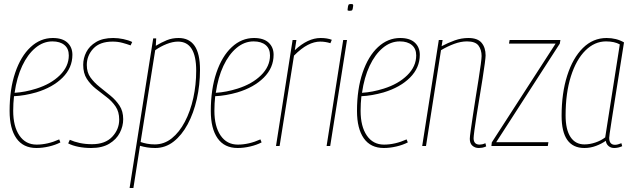

<svg xmlns="http://www.w3.org/2000/svg" viewBox="-20 -730 3164 960"><path d="M282 -18Q257 -5 224.5 2.5Q192 10 162 10Q96 10 62 -38.5Q28 -87 28 -175Q28 -284 56 -366.5Q84 -449 133 -494.5Q182 -540 244 -540Q292 -540 317 -517Q342 -494 342 -456Q342 -391 293 -342Q244 -293 161 -268Q133 -260 104.5 -255Q76 -250 50 -249Q46 -213 46 -176Q46 -98 77 -52.5Q108 -7 163 -7Q218 -7 276 -33ZM242 -523Q196 -523 157 -490.5Q118 -458 91 -400.5Q64 -343 53 -266Q105 -269 162 -287Q235 -310 279.5 -354Q324 -398 324 -453Q324 -487 302 -505Q280 -523 242 -523Z M321 -13 329 -31Q351 -21 379 -15Q407 -9 440 -9Q506 -9 541 -46Q576 -83 576 -132Q576 -171 558 -197.5Q540 -224 513 -244.5Q486 -265 459 -286.5Q432 -308 414 -336Q396 -364 396 -406Q396 -439 411.5 -469.5Q427 -500 460.5 -520Q494 -540 546 -540Q571 -540 597 -534.5Q623 -529 641 -520L633 -503Q614 -510 591.5 -516Q569 -522 543 -522Q479 -522 446.5 -487Q414 -452 414 -405Q414 -368 432.5 -342.5Q451 -317 478 -295.5Q505 -274 532 -252Q559 -230 577.5 -202Q596 -174 596 -134Q596 -99 579 -66Q562 -33 526.5 -11.5Q491 10 436 10Q402 10 372 4Q342 -2 321 -13Z M628 210 746 -538H761L759 -501Q787 -518 814 -529Q841 -540 873 -540Q926 -540 953 -501Q980 -462 980 -381Q980 -305 964 -234.5Q948 -164 918.5 -109Q889 -54 848 -22Q807 10 756 10Q734 10 715.5 7Q697 4 680 -1L647 210ZM754 -8Q801 -8 839 -38.5Q877 -69 904.5 -121.5Q932 -174 946.5 -240Q961 -306 961 -377Q961 -522 870 -522Q844 -522 813.5 -510Q783 -498 756 -479L683 -20Q697 -15 715 -11.5Q733 -8 754 -8Z M1288 -18Q1263 -5 1230.5 2.5Q1198 10 1168 10Q1102 10 1068 -38.5Q1034 -87 1034 -175Q1034 -284 1062 -366.5Q1090 -449 1139 -494.5Q1188 -540 1250 -540Q1298 -540 1323 -517Q1348 -494 1348 -456Q1348 -391 1299 -342Q1250 -293 1167 -268Q1139 -260 1110.5 -255Q1082 -250 1056 -249Q1052 -213 1052 -176Q1052 -98 1083 -52.5Q1114 -7 1169 -7Q1224 -7 1282 -33ZM1248 -523Q1202 -523 1163 -490.5Q1124 -458 1097 -400.5Q1070 -343 1059 -266Q1111 -269 1168 -287Q1241 -310 1285.5 -354Q1330 -398 1330 -453Q1330 -487 1308 -505Q1286 -523 1248 -523Z M1462 -530 1454 -479Q1519 -540 1583 -540Q1616 -540 1639 -531L1632 -514Q1607 -522 1581 -522Q1551 -522 1519 -505.5Q1487 -489 1450 -452L1378 0H1360L1443 -530Z M1735 -710Q1740 -710 1743 -709Q1746 -708 1746 -702Q1744 -684 1741.5 -680Q1739 -676 1728 -676Q1723 -676 1720 -677Q1717 -678 1718 -684Q1720 -702 1722.5 -706Q1725 -710 1735 -710ZM1613 0 1696 -530H1715L1631 0Z M2019 -18Q1994 -5 1961.5 2.5Q1929 10 1899 10Q1833 10 1799 -38.5Q1765 -87 1765 -175Q1765 -284 1793 -366.5Q1821 -449 1870 -494.5Q1919 -540 1981 -540Q2029 -540 2054 -517Q2079 -494 2079 -456Q2079 -391 2030 -342Q1981 -293 1898 -268Q1870 -260 1841.5 -255Q1813 -250 1787 -249Q1783 -213 1783 -176Q1783 -98 1814 -52.5Q1845 -7 1900 -7Q1955 -7 2013 -33ZM1979 -523Q1933 -523 1894 -490.5Q1855 -458 1828 -400.5Q1801 -343 1790 -266Q1842 -269 1899 -287Q1972 -310 2016.5 -354Q2061 -398 2061 -453Q2061 -487 2039 -505Q2017 -523 1979 -523Z M2174 -530H2193L2188 -499Q2220 -516 2253.5 -528Q2287 -540 2322 -540Q2368 -540 2388 -516Q2408 -492 2408 -453Q2408 -444 2404 -413Q2400 -382 2393 -338Q2386 -294 2378 -245.5Q2370 -197 2363 -153Q2356 -109 2352 -78Q2348 -47 2348 -39Q2348 -7 2378 -7Q2384 -7 2391 -8.5Q2398 -10 2407 -14L2411 2Q2400 7 2391 8.5Q2382 10 2374 10Q2355 10 2342 -1.5Q2329 -13 2329 -36Q2329 -46 2333.5 -77.5Q2338 -109 2344.5 -152.5Q2351 -196 2358.5 -243.5Q2366 -291 2373 -334.5Q2380 -378 2384 -409Q2388 -440 2388 -450Q2388 -481 2372.5 -502Q2357 -523 2315 -523Q2284 -523 2250.5 -510.5Q2217 -498 2185 -479L2110 0H2091Z M2437 0 2439 -18 2758 -512H2525L2528 -530H2782L2779 -512L2461 -19H2722L2719 0Z M3051 10Q3034 10 3022.5 0Q3011 -10 3009 -26Q2988 -11 2960 -0.5Q2932 10 2902 10Q2788 10 2788 -151Q2788 -264 2816 -352Q2844 -440 2894.5 -490Q2945 -540 3013 -540Q3062 -540 3100 -518Q3076 -368 3061.5 -275.5Q3047 -183 3039 -133Q3031 -83 3028.5 -63.5Q3026 -44 3026 -41Q3026 -6 3055 -6Q3068 -6 3087 -14L3091 1Q3071 10 3051 10ZM3006 -43 3079 -508Q3052 -523 3010 -523Q2953 -523 2907 -477.5Q2861 -432 2834.5 -348.5Q2808 -265 2808 -153Q2808 -82 2832.5 -45Q2857 -8 2902 -8Q2929 -8 2957 -17.5Q2985 -27 3006 -43Z"/></svg>

Font: Georama SemiCondensed Thin
Style: Italic
Weight: 100
Width: 4
Italic angle: -9°
Designer: Jean-Baptiste Levee
Foundry: Production Type
Version: Version 1.000